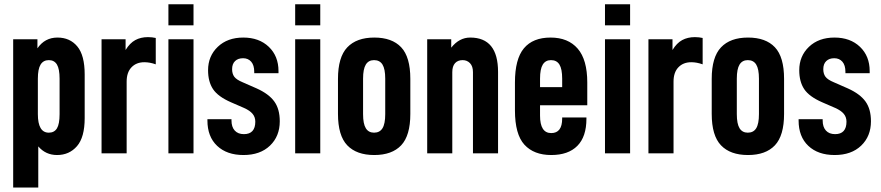

<svg xmlns="http://www.w3.org/2000/svg" viewBox="-20 -710 4079 889"><path d="M41 -528.3H153.3V-486.3Q187.5 -536.1 246.1 -536.1Q303.7 -536.1 337.9 -495.1Q372.1 -454.1 372.1 -365.2V-163.1Q372.1 -74.2 336.4 -33.2Q300.8 7.8 244.1 7.8Q191.4 7.8 157.2 -32.2V158.2H41ZM255.9 -181.6V-345.7Q255.9 -390.6 243.7 -411.1Q231.4 -431.6 206.1 -431.6Q180.7 -431.6 168 -411.1Q155.3 -390.6 155.3 -345.7V-181.6Q155.3 -95.7 206.1 -95.7Q231.4 -95.7 243.7 -115.7Q255.9 -135.7 255.9 -181.6Z M450.2 -528.3H561.5V-478.5Q581.1 -510.7 606.4 -524.4Q631.8 -538.1 665 -538.1Q684.6 -538.1 701.2 -534.2V-412.1Q673.8 -421.9 648.4 -421.9Q611.3 -421.9 588.9 -398.4Q566.4 -375 566.4 -332V0H450.2Z M759.8 -528.3H876V0H759.8ZM759.8 -690.4H876V-592.8H759.8Z M940.4 -152.3V-158.2H1051.8V-152.3Q1051.8 -122.1 1066.9 -105.5Q1082 -88.9 1109.4 -88.9Q1135.7 -88.9 1148.9 -103.5Q1162.1 -118.2 1162.1 -146.5Q1162.1 -168 1149.4 -183.1Q1136.7 -198.2 1110.4 -210L1049.8 -236.3Q989.3 -262.7 966.3 -297.4Q943.4 -332 943.4 -384.8Q943.4 -450.2 988.3 -493.2Q1033.2 -536.1 1106.4 -536.1Q1179.7 -536.1 1224.6 -493.2Q1269.5 -450.2 1269.5 -380.9V-371.1H1157.2V-377Q1157.2 -408.2 1143.1 -424.3Q1128.9 -440.4 1105.5 -440.4Q1082 -440.4 1068.4 -427.2Q1054.7 -414.1 1054.7 -389.6Q1054.7 -368.2 1064.9 -354.5Q1075.2 -340.8 1103.5 -329.1L1168 -300.8Q1224.6 -275.4 1250 -240.2Q1275.4 -205.1 1275.4 -148.4Q1275.4 -79.1 1230 -35.6Q1184.6 7.8 1107.4 7.8Q1030.3 7.8 985.4 -34.7Q940.4 -77.1 940.4 -152.3Z M1346.7 -528.3H1462.9V0H1346.7ZM1346.7 -690.4H1462.9V-592.8H1346.7Z M1544.9 -182.6V-344.7Q1544.9 -445.3 1587.9 -490.7Q1630.9 -536.1 1712.9 -536.1Q1794.9 -536.1 1837.4 -491.2Q1879.9 -446.3 1879.9 -344.7V-182.6Q1879.9 -82 1837.4 -37.1Q1794.9 7.8 1712.9 7.8Q1630.9 7.8 1587.9 -37.1Q1544.9 -82 1544.9 -182.6ZM1763.7 -181.6V-345.7Q1763.7 -390.6 1751 -411.1Q1738.3 -431.6 1711.9 -431.6Q1686.5 -431.6 1673.8 -411.1Q1661.1 -390.6 1661.1 -345.7V-181.6Q1661.1 -136.7 1673.8 -116.2Q1686.5 -95.7 1711.9 -95.7Q1738.3 -95.7 1751 -116.2Q1763.7 -136.7 1763.7 -181.6Z M1958 -528.3H2069.3V-489.3Q2106.4 -536.1 2157.2 -536.1Q2286.1 -536.1 2286.1 -377V0H2169.9V-376Q2169.9 -403.3 2156.2 -417.5Q2142.6 -431.6 2122.1 -431.6Q2099.6 -431.6 2086.9 -417.5Q2074.2 -403.3 2074.2 -376V0H1958Z M2480.5 -222.7V-174.8Q2480.5 -93.8 2532.2 -93.8Q2583 -93.8 2583 -161.1V-166H2695.3V-160.2Q2695.3 -77.1 2653.3 -34.7Q2611.3 7.8 2532.2 7.8Q2452.1 7.8 2408.2 -40Q2364.3 -87.9 2364.3 -199.2V-328.1Q2364.3 -436.5 2405.8 -486.3Q2447.3 -536.1 2529.3 -536.1Q2610.4 -536.1 2654.8 -484.9Q2699.2 -433.6 2699.2 -328.1V-222.7ZM2480.5 -345.7V-306.6H2583V-345.7Q2583 -390.6 2570.3 -411.1Q2557.6 -431.6 2531.2 -431.6Q2505.9 -431.6 2493.2 -411.1Q2480.5 -390.6 2480.5 -345.7Z M2781.2 -528.3H2897.5V0H2781.2ZM2781.2 -690.4H2897.5V-592.8H2781.2Z M2982.4 -528.3H3093.8V-478.5Q3113.3 -510.7 3138.7 -524.4Q3164.1 -538.1 3197.3 -538.1Q3216.8 -538.1 3233.4 -534.2V-412.1Q3206.1 -421.9 3180.7 -421.9Q3143.6 -421.9 3121.1 -398.4Q3098.6 -375 3098.6 -332V0H2982.4Z M3275.4 -182.6V-344.7Q3275.4 -445.3 3318.4 -490.7Q3361.3 -536.1 3443.4 -536.1Q3525.4 -536.1 3567.9 -491.2Q3610.4 -446.3 3610.4 -344.7V-182.6Q3610.4 -82 3567.9 -37.1Q3525.4 7.8 3443.4 7.8Q3361.3 7.8 3318.4 -37.1Q3275.4 -82 3275.4 -182.6ZM3494.1 -181.6V-345.7Q3494.1 -390.6 3481.4 -411.1Q3468.8 -431.6 3442.4 -431.6Q3417 -431.6 3404.3 -411.1Q3391.6 -390.6 3391.6 -345.7V-181.6Q3391.6 -136.7 3404.3 -116.2Q3417 -95.7 3442.4 -95.7Q3468.8 -95.7 3481.4 -116.2Q3494.1 -136.7 3494.1 -181.6Z M3677.7 -152.3V-158.2H3789.1V-152.3Q3789.1 -122.1 3804.2 -105.5Q3819.3 -88.9 3846.7 -88.9Q3873 -88.9 3886.2 -103.5Q3899.4 -118.2 3899.4 -146.5Q3899.4 -168 3886.7 -183.1Q3874 -198.2 3847.7 -210L3787.1 -236.3Q3726.6 -262.7 3703.6 -297.4Q3680.7 -332 3680.7 -384.8Q3680.7 -450.2 3725.6 -493.2Q3770.5 -536.1 3843.8 -536.1Q3917 -536.1 3961.9 -493.2Q4006.8 -450.2 4006.8 -380.9V-371.1H3894.5V-377Q3894.5 -408.2 3880.4 -424.3Q3866.2 -440.4 3842.8 -440.4Q3819.3 -440.4 3805.7 -427.2Q3792 -414.1 3792 -389.6Q3792 -368.2 3802.2 -354.5Q3812.5 -340.8 3840.8 -329.1L3905.3 -300.8Q3961.9 -275.4 3987.3 -240.2Q4012.7 -205.1 4012.7 -148.4Q4012.7 -79.1 3967.3 -35.6Q3921.9 7.8 3844.7 7.8Q3767.6 7.8 3722.7 -34.7Q3677.7 -77.1 3677.7 -152.3Z"/></svg>

Font: Altinn-DIN Condensed
Style: DINCondensed-Bold
Weight: 700
Width: 3
Designer: Charles Nix
Foundry: Altinn
Version: Version 2.00